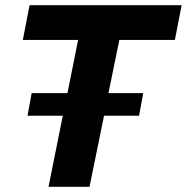

<svg xmlns="http://www.w3.org/2000/svg" viewBox="-20 -720 720 740"><path d="M325 0H167L222 -274H86L102 -361H240L281 -566H68L94 -700H680L654 -566H440L398 -361H532L516 -274H381Z"/></svg>

Font: Argentum Sans SemiBold
Style: Italic
Weight: 600
Italic angle: -11°
Designer: Julieta Ulanovsky (font), Cristiano Sobral (main changes and remaster)
Foundry: Julieta Ulanovsky (font), Cristiano Sobral (main changes and remaster)
Version: Version 2.007;June 15, 2022;FontCreator 14.0.0.2814 64-bit; 